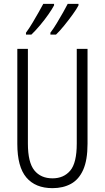

<svg xmlns="http://www.w3.org/2000/svg" viewBox="-20 -968 544 998"><path d="M435 -221Q435 -136 412.5 -85.5Q390 -35 349 -12.5Q308 10 253 10Q164 10 117 -45.5Q70 -101 70 -220V-714H125V-222Q125 -124 158.5 -82.5Q192 -41 253 -41Q311 -41 345 -81Q379 -121 379 -222V-714H435ZM388 -940Q379 -922 358 -893Q337 -864 313.5 -835Q290 -806 271 -788H242V-798Q258 -819 275.5 -848Q293 -877 308.5 -904.5Q324 -932 332 -948H388ZM261 -940Q251 -921 231.5 -893Q212 -865 188 -836.5Q164 -808 143 -788H115V-798Q132 -821 149 -849.5Q166 -878 181 -904.5Q196 -931 205 -948H261Z"/></svg>

Font: Noto Sans Gurmukhi ExtraCondensed Light
Style: Regular
Weight: 300
Width: 2
Designer: Jelle Bosma - Monotype Design Team
Foundry: Monotype Imaging Inc.
Version: Version 2.004; ttfautohint (v1.8.4.7-5d5b)